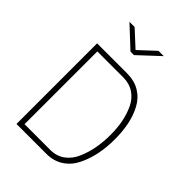

<svg xmlns="http://www.w3.org/2000/svg" viewBox="-263 -1056 1179 1179"><g transform="rotate(45 326.5 -467.0)"><path d="M363 0H103V-700H363Q427 -700 473.5 -672Q520 -644 546.5 -595Q573 -546 585 -487.5Q597 -429 597 -360Q597 -290 584.5 -229Q572 -168 546 -115Q520 -62 473 -31Q426 0 363 0ZM363 -666H139V-34H363Q417 -34 456.5 -63Q496 -92 517.5 -141.5Q539 -191 549 -245.5Q559 -300 559 -360Q559 -420 549 -471.5Q539 -523 517.5 -568.5Q496 -614 456.5 -640Q417 -666 363 -666ZM448 -934 314 -809H284L150 -934H195L299 -838L402 -934Z"/></g></svg>

Font: TitilliumText22L Th
Style: Thin
Weight: 100
Designer: Campivisivi
Foundry: Campivisivi
Version: 1.000